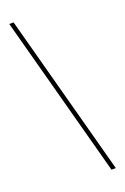

<svg xmlns="http://www.w3.org/2000/svg" viewBox="-166 -813 632 973"><g transform="rotate(-20 150.5 -326.5)"><path d="M256.3 109.4 22 -761.7H45.4L279.8 109.4Z"/></g></svg>

Font: Inter 20pt Thin
Style: Regular
Weight: 250
Version: Version 4.001;git-66647c0bb